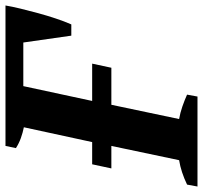

<svg xmlns="http://www.w3.org/2000/svg" viewBox="-69 -700 740 700"><g transform="rotate(-90 301.0 -350.0)"><path d="M283 -384H419L404 -314H269L217 -67Q240 -63 263 -55Q286 -47 306 -38L299 0H-29L-22 -38Q24 -60 67 -67L119 -314H37L52 -384H133L187 -633Q167 -637 147.5 -644Q128 -651 111 -662L119 -700H631Q627 -676 619.5 -645Q612 -614 603 -581Q594 -548 583.5 -516.5Q573 -485 562 -460H521L496 -635H337Z"/></g></svg>

Font: PT Serif
Style: Bold Italic
Weight: 700
Italic angle: -12°
Designer: A.Korolkova, O.Umpeleva, V.Yefimov
Foundry: ParaType Ltd
Version: Version 1.000W OFL